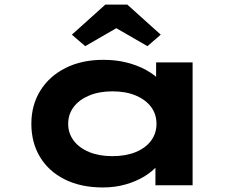

<svg xmlns="http://www.w3.org/2000/svg" viewBox="-20 -800 1050 829"><path d="M424.5 9.4Q329 9.4 259.3 -25.6Q189.7 -60.6 152.5 -122.6Q115.4 -184.6 115.4 -265.3Q115.4 -346.4 154.2 -408.8Q193 -471.2 263 -506.5Q332.9 -541.7 426.5 -541.7Q482.2 -541.7 529.4 -529.4Q576.5 -517 612 -497Q647.6 -477.1 669 -454.4Q690.3 -431.6 694.4 -411.1L654 -405.1V-530.7H811.6V0H651.1V-148.4L683.2 -134.1Q680.9 -110 659.5 -84.8Q638.1 -59.6 603.1 -38.2Q568.2 -16.9 522.3 -3.7Q476.4 9.4 424.5 9.4ZM465.3 -125.8Q523.6 -125.8 566.4 -143.5Q609.2 -161.3 632.5 -192.9Q655.7 -224.5 655.7 -265.3Q655.7 -306.7 632.5 -338.1Q609.2 -369.5 566.4 -387.5Q523.6 -405.6 465.3 -405.6Q408.1 -405.6 365 -387.5Q321.9 -369.5 298.1 -338.1Q274.4 -306.7 274.4 -265.3Q274.4 -224.5 298.1 -192.9Q321.9 -161.3 365 -143.5Q408.1 -125.8 465.3 -125.8ZM347.9 -600.7 290.3 -650.3 434.6 -780H529.8L674.1 -650.3L616.6 -600.7L467.2 -686.9H497.2Z"/></svg>

Font: Lexend Zetta
Style: Regular
Weight: 400
Designer: Bonnie Shaver-Troup, Thomas Jockin
Foundry: Lexend
Version: Version 1.007